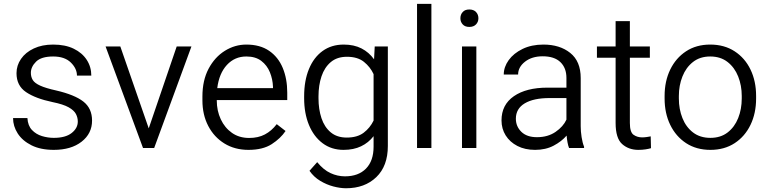

<svg xmlns="http://www.w3.org/2000/svg" viewBox="-20 -770 3998 999"><path d="M384.8 -137.7Q384.8 -158.2 375 -177Q365.2 -195.8 337.2 -211.7Q309.1 -227.5 253.4 -238.8Q165 -257.3 115.5 -290.8Q65.9 -324.2 65.9 -389.2Q65.9 -429.7 89.4 -463.6Q112.8 -497.6 155.8 -517.8Q198.7 -538.1 256.8 -538.1Q319.3 -538.1 363.5 -516.6Q407.7 -495.1 431.4 -458.5Q455.1 -421.9 455.1 -376.5H380.4Q380.4 -413.6 348.4 -444.8Q316.4 -476.1 256.8 -476.1Q194.8 -476.1 167.7 -449.2Q140.6 -422.4 140.6 -391.1Q140.6 -369.6 150.6 -353.5Q160.6 -337.4 189 -324.5Q217.3 -311.5 272 -299.3Q368.7 -276.9 413.8 -241.5Q459 -206.1 459 -142.6Q459 -75.2 404.5 -32.7Q350.1 9.8 259.8 9.8Q191.4 9.8 144 -13.9Q96.7 -37.6 72.3 -75.4Q47.9 -113.3 47.9 -155.8H122.6Q125 -116.2 146.2 -93.8Q167.5 -71.3 198.2 -62Q229 -52.7 259.8 -52.7Q320.8 -52.7 352.8 -77.9Q384.8 -103 384.8 -137.7Z M606 -528.3 753.9 -102.1 899.4 -528.3H976.1L782.2 0H724.1L529.3 -528.3Z M1272.9 9.8Q1201.7 9.8 1147.7 -23.4Q1093.8 -56.6 1063.5 -114.7Q1033.2 -172.9 1033.2 -247.6V-268.1Q1033.2 -352.1 1065.4 -412.6Q1097.7 -473.1 1149.9 -505.6Q1202.1 -538.1 1261.7 -538.1Q1333 -538.1 1380.4 -505.6Q1427.7 -473.1 1451.2 -416.5Q1474.6 -359.9 1474.6 -287.6V-249.5H1107.9V-247.6Q1107.9 -193.8 1128.7 -149.4Q1149.4 -105 1187 -78.6Q1224.6 -52.2 1276.4 -52.2Q1323.7 -52.2 1358.4 -70.6Q1393.1 -88.9 1419.9 -124L1465.8 -88.4Q1439.9 -49.8 1393.8 -20Q1347.7 9.8 1272.9 9.8ZM1261.7 -476.1Q1201.2 -476.1 1160.6 -432.1Q1120.1 -388.2 1110.4 -311.5H1400.4V-318.4Q1398.9 -357.9 1384.3 -394Q1369.6 -430.2 1339.6 -453.1Q1309.6 -476.1 1261.7 -476.1Z M1562.5 -258.8V-269Q1562.5 -350.1 1587.4 -410.6Q1612.3 -471.2 1658.4 -504.6Q1704.6 -538.1 1768.6 -538.1Q1821.8 -538.1 1860.8 -518.1Q1899.9 -498 1926.3 -461.4L1929.7 -528.3H1998V-10.3Q1998 93.8 1938 151.6Q1877.9 209.5 1780.3 209.5Q1750.5 209.5 1714.8 200.2Q1679.2 190.9 1646 170.9Q1612.8 150.9 1590.3 118.7L1630.4 73.7Q1663.1 113.8 1699.5 130.6Q1735.8 147.5 1774.9 147.5Q1844.7 147.5 1884.3 107.2Q1923.8 66.9 1923.8 -6.8V-61.5Q1897.5 -27.3 1858.6 -8.8Q1819.8 9.8 1767.6 9.8Q1704.6 9.8 1658.4 -24.9Q1612.3 -59.6 1587.4 -120.1Q1562.5 -180.7 1562.5 -258.8ZM1637.2 -269V-258.8Q1637.2 -201.7 1652.6 -155.3Q1668 -108.9 1700.7 -81.5Q1733.4 -54.2 1784.2 -54.2Q1838.9 -54.2 1872.1 -79.3Q1905.3 -104.5 1923.8 -142.6V-384.3Q1906.7 -421.4 1873.8 -448Q1840.8 -474.6 1785.2 -474.6Q1733.9 -474.6 1701.2 -447Q1668.5 -419.4 1652.8 -372.8Q1637.2 -326.2 1637.2 -269Z M2224.6 -750V0H2149.9V-750Z M2375.5 -674.8Q2375.5 -694.3 2387.5 -707.5Q2399.4 -720.7 2421.9 -720.7Q2444.3 -720.7 2456.8 -707.5Q2469.2 -694.3 2469.2 -674.8Q2469.2 -656.2 2456.8 -643.1Q2444.3 -629.9 2421.9 -629.9Q2399.4 -629.9 2387.5 -643.1Q2375.5 -656.2 2375.5 -674.8ZM2458.5 -528.3V0H2383.8V-528.3Z M2940.9 0Q2936 -11.7 2932.9 -29.1Q2929.7 -46.4 2928.2 -64.5Q2902.3 -34.2 2860.8 -12.2Q2819.3 9.8 2764.2 9.8Q2711.4 9.8 2672.1 -10.5Q2632.8 -30.8 2611.1 -65.4Q2589.4 -100.1 2589.4 -143.6Q2589.4 -225.1 2653.8 -269.5Q2718.3 -314 2828.6 -314H2927.2V-364.7Q2927.2 -416.5 2895.8 -446.8Q2864.3 -477.1 2803.7 -477.1Q2747.6 -477.1 2711.7 -449Q2675.8 -420.9 2675.8 -382.3H2601.1Q2601.1 -421.4 2626.7 -457Q2652.3 -492.7 2699 -515.4Q2745.6 -538.1 2807.6 -538.1Q2892.6 -538.1 2947 -494.6Q3001.5 -451.2 3001.5 -363.8V-113.3Q3001.5 -86.4 3006.1 -56.6Q3010.7 -26.9 3019 -6.8V0ZM2773.9 -56.2Q2830.6 -56.2 2870.6 -83.7Q2910.6 -111.3 2927.2 -147.5V-259.8H2839.8Q2756.3 -259.8 2710.2 -232.2Q2664.1 -204.6 2664.1 -152.3Q2664.1 -112.3 2692.6 -84.2Q2721.2 -56.2 2773.9 -56.2Z M3361.3 -528.3V-469.7H3257.3V-129.9Q3257.3 -82 3276.6 -68.6Q3295.9 -55.2 3320.8 -55.2Q3333.5 -55.2 3345.7 -57.1Q3357.9 -59.1 3365.7 -60.5L3367.2 1Q3356.4 4.4 3339.1 7.1Q3321.8 9.8 3301.3 9.8Q3251 9.8 3217 -20.5Q3183.1 -50.8 3183.1 -130.4V-469.7H3085.9V-528.3H3183.1V-660.2H3257.3V-528.3Z M3438 -257.3V-271Q3438 -347.7 3467.3 -408Q3496.6 -468.3 3549.8 -503.2Q3603 -538.1 3675.3 -538.1Q3748.5 -538.1 3802.2 -503.2Q3856 -468.3 3885 -408Q3914.1 -347.7 3914.1 -271V-257.3Q3914.1 -180.7 3885 -120.4Q3856 -60.1 3802.5 -25.1Q3749 9.8 3676.3 9.8Q3603.5 9.8 3550 -25.1Q3496.6 -60.1 3467.3 -120.4Q3438 -180.7 3438 -257.3ZM3512.2 -271V-257.3Q3512.2 -202.1 3530.8 -155.5Q3549.3 -108.9 3585.9 -80.8Q3622.6 -52.7 3676.3 -52.7Q3729.5 -52.7 3765.9 -80.8Q3802.2 -108.9 3820.8 -155.5Q3839.4 -202.1 3839.4 -257.3V-271Q3839.4 -325.2 3820.8 -372.1Q3802.2 -418.9 3765.6 -447.5Q3729 -476.1 3675.3 -476.1Q3622.1 -476.1 3585.7 -447.5Q3549.3 -418.9 3530.8 -372.1Q3512.2 -325.2 3512.2 -271Z"/></svg>

Font: Vazirmatn RD FD Light
Style: Regular
Weight: 300
Designer: Saber Rastikerdar
Foundry: Saber Rastikerdar
Version: Version 33.003